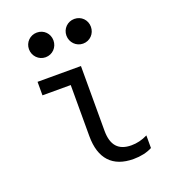

<svg xmlns="http://www.w3.org/2000/svg" viewBox="-143 -887 886 1002"><g transform="rotate(-20 300.0 -386.5)"><path d="M334 -540H93V-465H250V-181C250 -56 311 10 427 10C467 10 503 2 531 -13V-83C501 -68 471 -61 441 -61C369 -61 334 -100 334 -181ZM109 -715C109 -677 139 -646 177 -646C216 -646 245 -677 245 -715C245 -753 216 -783 177 -783C139 -783 109 -753 109 -715ZM317 -715C317 -677 347 -646 385 -646C424 -646 453 -677 453 -715C453 -753 424 -783 385 -783C347 -783 317 -753 317 -715Z"/></g></svg>

Font: CommitMono
Style: 400Regular
Weight: 400
Monospace: yes
Designer: Eigil Nikolajsen
Foundry: Eigil Nikolajsen
Version: Version 1.143